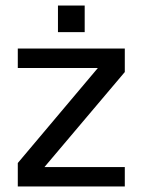

<svg xmlns="http://www.w3.org/2000/svg" viewBox="-20 -676 516 696"><path d="M190.1 -656V-559.5H287V-656ZM44.5 -500V-429.6H334.8L44.5 -85.1V0H432.4V-70.4H141.1L432.4 -414.9V-500Z"/></svg>

Font: Overused Grotesk Light
Style: Regular
Weight: 300
Designer: RandomMaerks
Version: Version 0.005